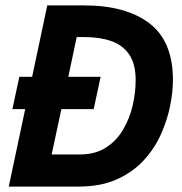

<svg xmlns="http://www.w3.org/2000/svg" viewBox="-20 -688 672 708"><path d="M12.3 0 72.9 -285.6H25.7L51.3 -404.7H98.5L154.3 -668H291.1Q444.5 -668 531.1 -601.9Q617.7 -535.8 617.7 -392.8Q617.7 -350.2 607.4 -297.8Q597 -245.5 573.5 -192.9Q549.9 -140.3 509.9 -96.7Q469.9 -53.1 410.7 -26.6Q351.5 0 269.1 0ZM170.5 -118.4H273.8Q330.5 -118.4 370 -143.4Q409.4 -168.5 433.6 -209.4Q457.8 -250.3 469 -298.2Q480.2 -346.1 480.2 -392.8Q480.2 -452.5 456.2 -487.3Q432.2 -522 390.2 -536.6Q348.1 -551.2 292.4 -551.2H262.8L231.9 -404.7H351.1L325.4 -285.6H206.3Z"/></svg>

Font: Atkinson Hyperlegible Mono ExtraLight
Style: Italic
Weight: 200
Italic angle: -12°
Monospace: yes
Designer: Elliott Scott, Megan Eiswerth, Linus Boman, Theodore Petrosky, Letters from Sweden
Foundry: Applied Design Works, Letters from Sweden
Version: Version 2.001